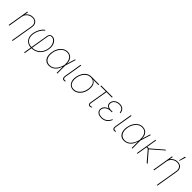

<svg xmlns="http://www.w3.org/2000/svg" viewBox="437 -2595 4634 4634"><g transform="rotate(45 2754.0 -278.5)"><path d="M134.8 -366.2 74.2 0H50.8L141.6 -545.9H165L150.4 -459H153.3Q179.2 -501.5 227.5 -527.1Q275.9 -552.7 332 -552.7Q387.2 -552.7 425.3 -529.1Q463.4 -505.4 480 -463.4Q496.6 -421.4 487.3 -366.2L391.6 204.1H369.1L464.8 -366.2Q476.1 -439 440.4 -484.4Q404.8 -529.8 332 -530.3Q284.2 -530.3 241.9 -509Q199.7 -487.8 171.1 -450.9Q142.6 -414.1 134.8 -366.2Z M782.7 204.1 895 -468.8Q901.4 -508.3 926.5 -531.2Q951.7 -554.2 990.7 -553.7Q1042 -554.2 1083.7 -518.6Q1125.5 -482.9 1145.5 -418.9Q1165.5 -355 1151.9 -270.5Q1141.1 -205.6 1113.3 -153.8Q1085.4 -102.1 1043.2 -65.4Q1001 -28.8 946.3 -9.5Q891.6 9.8 826.7 9.8Q768.1 9.8 722.7 -10.5Q677.2 -30.8 647.7 -67.9Q618.2 -105 606.7 -156Q595.2 -207 605 -268.6Q614.3 -326.7 637.5 -380.9Q660.6 -435.1 692.9 -477.5Q725.1 -520 760.3 -542L771 -524.4Q738.3 -500.5 709 -461.4Q679.7 -422.4 658.4 -373.8Q637.2 -325.2 628.4 -272.5Q615.2 -192.4 636 -134Q656.7 -75.7 706.5 -44.2Q756.3 -12.7 829.6 -12.7Q908.7 -12.7 971.4 -44.4Q1034.2 -76.2 1075.4 -134.5Q1116.7 -192.9 1129.4 -271.5Q1142.1 -348.1 1124.5 -406.7Q1106.9 -465.3 1070.1 -498.3Q1033.2 -531.2 986.8 -531.2Q955.1 -531.2 938.2 -513.9Q921.4 -496.6 915.5 -461.9L806.2 204.1Z M1432.1 11.7Q1362.3 11.2 1316.9 -24.4Q1271.5 -60.1 1254.2 -123.8Q1236.8 -187.5 1250.5 -271.5Q1264.2 -353 1301.8 -416.5Q1339.4 -480 1395.3 -516.4Q1451.2 -552.7 1519 -552.7Q1573.2 -552.7 1615.7 -526.9Q1658.2 -501 1682.4 -452.1Q1706.5 -403.3 1704.6 -334H1710.4V-274.4L1711.4 0H1689L1687 -302.7Q1687 -361.3 1675 -404.3Q1663.1 -447.3 1640.9 -475.1Q1618.7 -502.9 1586.9 -516.6Q1555.2 -530.3 1515.1 -530.3Q1455.1 -530.3 1404.5 -496.1Q1354 -461.9 1319.6 -403.3Q1285.2 -344.7 1272.9 -271.5Q1260.3 -194.3 1276.1 -135.7Q1292 -77.1 1333 -44.4Q1374 -11.7 1437 -11.7Q1470.2 -11.7 1504.2 -22.9Q1538.1 -34.2 1569.8 -60.5Q1601.6 -86.9 1628.9 -130.4Q1656.2 -173.8 1676.3 -238.3L1772 -545.9H1794.4L1709.5 -271.5L1690.9 -211.9H1685.1Q1658.7 -126.5 1617.7 -77.9Q1576.7 -29.3 1528.6 -9Q1480.5 11.2 1432.1 11.7Z M1958.5 -545.9H1981.9L1904.8 -85Q1899.9 -54.2 1910.4 -34.9Q1920.9 -15.6 1941.9 -15.6Q1959 -15.6 1969.2 -17.1Q1979.5 -18.6 1980 -18.6L1981.9 3.9Q1980 4.4 1968.5 5.9Q1957 7.3 1938 6.8Q1906.7 7.3 1891.4 -18.8Q1876 -44.9 1882.3 -85Z M2085.4 -258.8 2086.4 -266.6Q2100.6 -344.2 2137 -403.6Q2173.3 -462.9 2227.5 -496.6Q2281.7 -530.3 2349.1 -530.3Q2359.9 -527.8 2368.7 -525.1Q2377.4 -522.5 2387.5 -519.3Q2397.5 -516.1 2411.6 -511.7Q2459.5 -498 2487.3 -463.6Q2515.1 -429.2 2523.9 -379.4Q2532.7 -329.6 2523.9 -268.6V-263.7Q2510.7 -182.1 2472.7 -120.1Q2434.6 -58.1 2379.9 -23.4Q2325.2 11.2 2261.2 11.7Q2197.3 11.2 2152.6 -23.4Q2107.9 -58.1 2089.6 -119.1Q2071.3 -180.2 2085.4 -258.8ZM2108.9 -261.7 2107.9 -257.8Q2095.7 -184.1 2110.4 -128.7Q2125 -73.2 2163.3 -42.5Q2201.7 -11.7 2259.3 -11.7Q2318.4 -11.7 2368.7 -43.9Q2418.9 -76.2 2453.9 -132.8Q2488.8 -189.5 2500.5 -262.7L2501.5 -267.6Q2511.7 -338.4 2497.8 -392.3Q2483.9 -446.3 2446.5 -476.8Q2409.2 -507.3 2348.1 -506.8Q2287.1 -507.3 2237.3 -475.8Q2187.5 -444.3 2154.3 -389.2Q2121.1 -334 2108.9 -261.7ZM2612.8 -530.3 2609.9 -506.8H2345.2L2349.1 -530.3Z M3056.2 -545.9 3052.2 -522.5H2659.7L2663.6 -545.9ZM2847.2 -545.9H2870.6L2791.5 -75.2Q2788.1 -54.2 2790.5 -40.5Q2793 -26.9 2801.5 -20.8Q2810.1 -14.6 2825.7 -14.6Q2838.4 -14.2 2852.3 -17.8Q2866.2 -21.5 2878.4 -28.3L2881.3 -8.8Q2867.2 -1 2851.3 3.7Q2835.4 8.3 2821.8 8.8Q2793 8.3 2777.6 -13.2Q2762.2 -34.7 2768.1 -69.3Z M3268.1 -293H3306.2L3303.2 -270.5H3248.5Q3207 -270.5 3168.5 -254.2Q3129.9 -237.8 3103 -208Q3076.2 -178.2 3069.8 -137.7Q3061 -83 3102.3 -47.9Q3143.6 -12.7 3220.2 -12.7Q3295.9 -12.7 3348.1 -53Q3400.4 -93.3 3431.2 -160.2H3451.7Q3436.5 -121.1 3414.3 -89.6Q3392.1 -58.1 3362.8 -35.9Q3333.5 -13.7 3296.9 -2Q3260.3 9.8 3216.3 9.8Q3157.7 9.8 3117.4 -10.5Q3077.1 -30.8 3059.1 -65.7Q3041 -100.6 3048.3 -144.5Q3055.2 -189.9 3085.4 -223.1Q3115.7 -256.3 3162.8 -274.7Q3210 -293 3268.1 -293ZM3303.2 -270.5H3264.2Q3221.7 -270.5 3189 -280.3Q3156.2 -290 3135.3 -308.3Q3114.3 -326.7 3106 -352.3Q3097.7 -377.9 3103 -410.2Q3110.4 -452.1 3136.7 -484.1Q3163.1 -516.1 3204.6 -534.4Q3246.1 -552.7 3299.3 -552.7Q3347.7 -552.7 3383.5 -534.9Q3419.4 -517.1 3440.7 -482.9Q3461.9 -448.7 3465.3 -400.4H3441.9Q3434.1 -468.3 3397 -499Q3359.9 -529.8 3299.3 -530.3Q3231.4 -529.8 3183.8 -496.8Q3136.2 -463.9 3126.5 -407.2Q3116.7 -356.4 3149.7 -325Q3182.6 -293.5 3252.4 -293H3306.2Z M3675.8 -545.9H3699.2L3622.1 -85Q3617.2 -54.2 3627.7 -34.9Q3638.2 -15.6 3659.2 -15.6Q3676.3 -15.6 3686.5 -17.1Q3696.8 -18.6 3697.3 -18.6L3699.2 3.9Q3697.3 4.4 3685.8 5.9Q3674.3 7.3 3655.3 6.8Q3624 7.3 3608.6 -18.8Q3593.3 -44.9 3599.6 -85Z M3994.1 11.7Q3924.3 11.2 3878.9 -24.4Q3833.5 -60.1 3816.2 -123.8Q3798.8 -187.5 3812.5 -271.5Q3826.2 -353 3863.8 -416.5Q3901.4 -480 3957.3 -516.4Q4013.2 -552.7 4081.1 -552.7Q4135.3 -552.7 4177.7 -526.9Q4220.2 -501 4244.4 -452.1Q4268.6 -403.3 4266.6 -334H4272.5V-274.4L4273.4 0H4251L4249 -302.7Q4249 -361.3 4237.1 -404.3Q4225.1 -447.3 4202.9 -475.1Q4180.7 -502.9 4148.9 -516.6Q4117.2 -530.3 4077.1 -530.3Q4017.1 -530.3 3966.6 -496.1Q3916 -461.9 3881.6 -403.3Q3847.2 -344.7 3835 -271.5Q3822.3 -194.3 3838.1 -135.7Q3854 -77.1 3895 -44.4Q3936 -11.7 3999 -11.7Q4032.2 -11.7 4066.2 -22.9Q4100.1 -34.2 4131.8 -60.5Q4163.6 -86.9 4190.9 -130.4Q4218.3 -173.8 4238.3 -238.3L4334 -545.9H4356.4L4271.5 -271.5L4252.9 -211.9H4247.1Q4220.7 -126.5 4179.7 -77.9Q4138.7 -29.3 4090.6 -9Q4042.5 11.2 3994.1 11.7Z M4539.1 -545.9 4448.2 0H4425.8L4516.6 -545.9ZM4882.8 -545.9 4558.6 -263.7 4478.5 -264.6 4481.4 -287.1H4551.8L4851.6 -545.9ZM4762.7 0 4531.2 -269.5 4557.6 -274.4 4794.9 0Z M5075.2 -366.2 5014.6 0H4991.2L5082 -545.9H5105.5L5090.8 -459H5093.8Q5119.6 -501.5 5168 -527.1Q5216.3 -552.7 5272.5 -552.7Q5327.6 -552.7 5365.7 -529.1Q5403.8 -505.4 5420.4 -463.4Q5437 -421.4 5427.7 -366.2L5332 204.1H5309.6L5405.3 -366.2Q5416.5 -439 5380.9 -484.4Q5345.2 -529.8 5272.5 -530.3Q5224.6 -530.3 5182.4 -509Q5140.1 -487.8 5111.6 -450.9Q5083 -414.1 5075.2 -366.2ZM5268.6 -597.7 5309.6 -760.7H5337.9L5285.2 -597.7Z"/></g></svg>

Font: Inter Tight Thin
Style: Italic
Weight: 250
Italic angle: -9.39999°
Designer: Rasmus Andersson
Foundry: rsms
Version: Version 3.004